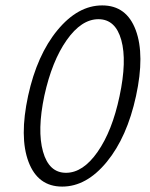

<svg xmlns="http://www.w3.org/2000/svg" viewBox="-20 -684 555 710"><path d="M84 -330Q117 -481 192.5 -572.5Q268 -664 358 -664Q448 -664 482 -572.5Q516 -481 483 -329Q450 -177 375 -85.5Q300 6 210 6Q120 6 85.5 -85.5Q51 -177 84 -330ZM422 -328Q450 -459 428.5 -536Q407 -613 344 -613Q281 -613 226.5 -535.5Q172 -458 144 -330Q117 -202 139 -123.5Q161 -45 224 -45Q287 -45 341 -122.5Q395 -200 422 -328Z"/></svg>

Font: EauTestInfant Semilight
Style: Italic
Weight: 300
Italic angle: -12°
Designer: Christian Thalmann (Catharsis Fonts)
Version: Version 0.001;PS 000.001;hotconv 1.0.88;makeotf.lib2.5.64775